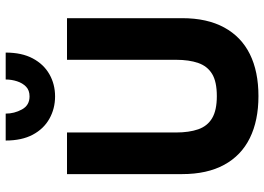

<svg xmlns="http://www.w3.org/2000/svg" viewBox="-150 -792 951 692"><g transform="rotate(-90 326.0 -445.5)"><path d="M326 10Q238 10 175 -21Q112 -52 78.5 -113.5Q45 -175 45 -265V-680H195V-287Q195 -240 206.5 -207Q218 -174 246.5 -157Q275 -140 326 -140Q378 -140 406 -157Q434 -174 445.5 -207Q457 -240 457 -287V-680H607V-265Q607 -175 573.5 -113.5Q540 -52 477.5 -21Q415 10 326 10ZM483 -901Q483 -843 462 -803.5Q441 -764 405 -743.5Q369 -723 325 -723Q281 -723 244.5 -743.5Q208 -764 187 -803.5Q166 -843 166 -901H263Q263 -870 278 -842.5Q293 -815 325 -815Q347 -815 360 -827.5Q373 -840 379.5 -860Q386 -880 386 -901Z"/></g></svg>

Font: Teachers
Style: Bold
Weight: 700
Designer: Alfredo Marco Pradil, Chank Diesel
Version: Version 1.001